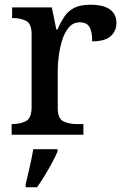

<svg xmlns="http://www.w3.org/2000/svg" viewBox="-20 -567 525 808"><path d="M29 0V-45H32Q66 -45 89.5 -57.5Q113 -70 113 -117V-423Q113 -467 90 -479Q67 -491 34 -491H31V-536H198L217 -443H222Q235 -473 250.5 -496.5Q266 -520 291.5 -533.5Q317 -547 360 -547Q416 -547 443 -527Q470 -507 470 -471Q470 -436 445.5 -414.5Q421 -393 368 -393Q368 -434 356.5 -453.5Q345 -473 316 -473Q288 -473 270 -452Q252 -431 242 -399Q232 -367 227.5 -333Q223 -299 223 -273V-112Q223 -68 246.5 -56.5Q270 -45 302 -45H331V0ZM88 208Q96 176 105 136Q114 96 120 61H222V71Q213 92 198.5 119Q184 146 167.5 173Q151 200 136 221H88Z"/></svg>

Font: Noto Serif Tamil Medium
Style: Regular
Weight: 500
Designer: Indian Type Foundry, Tom Grace, and the Monotype Design Team
Foundry: Monotype Imaging Inc.
Version: Version 2.004; ttfautohint (v1.8.4.7-5d5b)